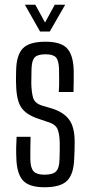

<svg xmlns="http://www.w3.org/2000/svg" viewBox="-20 -783 381 810"><path d="M168 7Q103 7 77 -21.5Q51 -50 49 -115Q47 -158 50 -206H109Q108 -176 108 -152Q108 -128 108 -109Q109 -73 122.5 -59.5Q136 -46 168 -46Q202 -46 216 -59.5Q230 -73 231 -109Q232 -127 232 -146Q232 -165 232 -181Q231 -218 223 -237.5Q215 -257 189 -266L142 -282Q90 -299 69.5 -330Q49 -361 48 -427Q47 -442 47.5 -455.5Q48 -469 48 -484Q49 -550 76 -578.5Q103 -607 172 -607Q237 -607 263 -579Q289 -551 291 -486Q291 -467 291 -442.5Q291 -418 290 -395H228Q230 -420 229.5 -447Q229 -474 229 -492Q228 -528 216 -541Q204 -554 172 -554Q139 -554 126.5 -541Q114 -528 113 -492Q113 -475 112.5 -461Q112 -447 112 -432Q113 -394 119.5 -371Q126 -348 156 -338L200 -325Q248 -310 271.5 -278.5Q295 -247 295 -184Q295 -167 294.5 -148.5Q294 -130 293 -113Q291 -49 263.5 -21Q236 7 168 7ZM85 -763H129L170 -688L211 -763H255L190 -650H149Z"/></svg>

Font: Big Shoulders Display
Style: Regular
Weight: 400
Designer: Patric King
Foundry: XO Type Co
Version: Version 1.000; ttfautohint (v1.8.2)